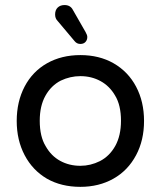

<svg xmlns="http://www.w3.org/2000/svg" viewBox="-20 -726 634 757"><path d="M274.4 -563.5 207 -643.6Q197.3 -653.3 197.3 -668.9Q197.3 -686.5 207.5 -696.3Q217.8 -706.1 234.4 -706.1Q257.8 -706.1 267.6 -686.5L317.4 -599.6Q324.2 -587.9 324.2 -580.1Q324.2 -568.4 316.9 -560.5Q309.6 -552.7 296.9 -552.7Q283.2 -552.7 274.4 -563.5ZM165 -21.5Q108.4 -54.7 77.1 -114.3Q45.9 -173.8 45.9 -249Q45.9 -325.2 77.1 -384.8Q108.4 -444.3 165.5 -476.6Q222.7 -508.8 296.9 -508.8Q371.1 -508.8 427.7 -476.6Q485.4 -443.4 516.6 -384.3Q547.9 -325.2 547.9 -249Q547.9 -172.9 516.6 -114.3Q484.4 -53.7 427.2 -21.5Q370.1 10.7 296.9 10.7Q221.7 10.7 165 -21.5ZM374 -90.8Q412.1 -110.4 434.6 -150.9Q457 -191.4 457 -250Q457 -311.5 433.6 -349.6Q412.1 -386.7 376.5 -406.2Q340.8 -425.8 296.9 -425.8Q256.8 -425.8 219.7 -408.2Q181.6 -388.7 159.2 -348.6Q136.7 -308.6 136.7 -250Q136.7 -187.5 160.2 -149.4Q181.6 -111.3 217.3 -91.8Q252.9 -72.3 296.9 -72.3Q336.9 -72.3 374 -90.8Z"/></svg>

Font: YuPearl-Regular
Style: Regular
Weight: 400
Designer: Max Yao
Foundry: Max-Everyday
Version: Version 1.011; ttfautohint (v1.8.3)